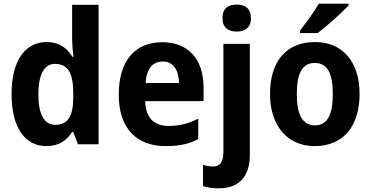

<svg xmlns="http://www.w3.org/2000/svg" viewBox="-20 -786 2023 1046"><path d="M232 10C302 10 343 -21 373 -67H379L405 0H517V-760H373V-580C373 -550 376 -507 380 -476H375C345 -525 301 -557 234 -557C118 -557 43 -457 43 -273C43 -90 117 10 232 10ZM281 -106C222 -106 189 -161 189 -272C189 -380 221 -438 279 -438C354 -438 379 -383 379 -277V-256C379 -154 351 -106 281 -106Z M864 -556C718 -556 627 -458 627 -270C627 -86 724 10 882 10C958 10 1010 -2 1060 -28V-140C1006 -112 959 -100 898 -100C816 -100 773 -148 771 -235H1089V-308C1089 -465 1005 -556 864 -556ZM867 -451C925 -451 954 -403 955 -334H773C778 -413 813 -451 867 -451Z M1192 -687C1192 -635 1224 -614 1270 -614C1314 -614 1347 -635 1347 -687C1347 -741 1315 -761 1270 -761C1223 -761 1192 -741 1192 -687ZM1171 240C1289 240 1341 168 1341 59V-547H1197V41C1197 102 1174 121 1141 121C1121 121 1105 118 1086 112V228C1109 236 1142 240 1171 240Z M1879 -756V-766H1717C1691 -721 1647 -662 1614 -619V-606H1711C1761 -644 1845 -719 1879 -756ZM1939 -274C1939 -456 1840 -557 1697 -557C1538 -557 1451 -450 1451 -274C1451 -102 1545 10 1694 10C1854 10 1939 -103 1939 -274ZM1597 -274C1597 -385 1626 -443 1695 -443C1765 -443 1793 -384 1793 -274C1793 -164 1765 -103 1696 -103C1626 -103 1597 -164 1597 -274Z"/></svg>

Font: Noto Sans Myanmar UI SemiCondensed
Style: Bold
Weight: 700
Width: 4
Designer: Monotype Design Team
Foundry: Monotype Imaging Inc.
Version: Version 2.103